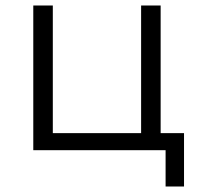

<svg xmlns="http://www.w3.org/2000/svg" viewBox="-20 -546 724 698"><path d="M564 -62V-526H493V-62H172V-526H101V0H582V132H649V-62Z"/></svg>

Font: Talent
Style: Regular
Weight: 400
Designer: Mike Powis
Version: Version 1.001;hotconv 1.0.109;makeotfexe 2.5.65596